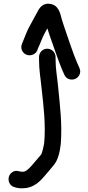

<svg xmlns="http://www.w3.org/2000/svg" viewBox="-20 -773 476 1033"><path d="M180.3 -502 184.9 -513.9C198.2 -541.2 208.9 -575 220.7 -594.6L232.9 -617C233.7 -618.3 233.5 -618 234.8 -620.4C238.5 -608 243 -593.6 247.5 -581.4C261.2 -542.9 295.5 -442 312 -403.1L326.1 -371.1C337.6 -344.2 367 -340.5 385.3 -348.8C403 -356.9 419.1 -380 407.9 -405.9L393.9 -438C385 -458.3 374.1 -487.1 361.7 -523C339.8 -588.7 328.5 -616.1 312 -671.1C304 -698.6 297 -750.6 241 -753C201.6 -754.6 186.3 -718.2 179.4 -705.5C166.7 -684.3 154.6 -658.3 143.5 -639.7C125.9 -609.5 115.3 -578.4 102.9 -548.6L97.8 -536.2C87.5 -508.9 103.7 -484.9 124.3 -477.8C142.8 -471.4 171.2 -478.3 180.3 -502ZM190 -466V-454C190 -392.1 197.9 -359 204.1 -294.4C214.9 -199.1 226.1 -104.2 218.1 -6.7C215.3 14.8 206.1 51.9 201.4 58.5C189.9 72.2 161.6 104.7 148.2 120.5C132.5 137.7 118.4 151 103 151C93.7 151 88.2 150.2 81.2 148.1C53.8 139.8 32.1 160.3 27.3 179.5C22.5 198.7 30.7 227.2 58.7 234.2L69.7 237.2C81.3 240.1 91.3 240.7 104.8 240C157.6 239.4 193.3 204.6 215 179.3C229 162.9 256.1 132.3 270.4 113.8C293.4 86.4 302.6 39.3 306.9 2.4C315.6 -106.2 302.3 -206 292.9 -303.4C286.8 -368.3 279 -400.4 279 -454V-466C279 -490.8 258.8 -511 234 -511C208 -511 190 -489 190 -466Z"/></svg>

Font: Just Breathe
Style: Bd
Weight: 400
Foundry: Cannot Into Space Fonts
Version: Version 0.72